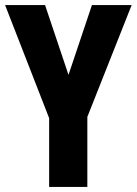

<svg xmlns="http://www.w3.org/2000/svg" viewBox="-20 -734 537 754"><path d="M249 -440 341 -714H497L323 -275V0H173V-270L0 -714H157Z"/></svg>

Font: Noto Sans Sinhala ExtraCondensed ExtraBold
Style: Regular
Weight: 800
Width: 2
Designer: Jelle Bosma - Monotype Design Team
Foundry: Monotype Imaging Inc.
Version: Version 2.006; ttfautohint (v1.8.4.7-5d5b)